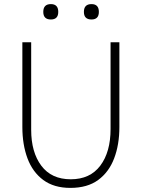

<svg xmlns="http://www.w3.org/2000/svg" viewBox="-20 -906 691 936"><path d="M191 -848Q191 -886 228 -886Q264 -886 264 -848Q264 -811 228 -811Q191 -811 191 -848ZM389 -848Q389 -886 426 -886Q462 -886 462 -848Q462 -811 426 -811Q389 -811 389 -848ZM89 -287V-700H132V-273Q132 -164 181.5 -98Q231 -32 325 -32Q419 -32 469 -98.5Q519 -165 519 -277V-700H562V-287Q562 -201 536.5 -134Q511 -67 458.5 -28.5Q406 10 323 10Q243 10 191 -28.5Q139 -67 114 -134Q89 -201 89 -287Z"/></svg>

Font: Haskoy ExtraLight
Style: Regular
Weight: 200
Designer: Ertekin Erdin
Foundry: Ertekin Erdin
Version: Version 2.000; ttfautohint (v1.8.4.7-5d5b)